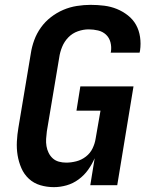

<svg xmlns="http://www.w3.org/2000/svg" viewBox="-20 -763 640 791"><path d="M202 8Q173 8 146 0Q119 -8 99 -26.5Q79 -45 68 -70.5Q57 -96 52.5 -123.5Q48 -151 49.5 -180Q51 -209 56 -238L107 -543Q111 -570 121 -597.5Q131 -625 148.5 -649.5Q166 -674 190 -692.5Q214 -711 241 -722.5Q268 -734 297 -738.5Q326 -743 353 -743Q382 -743 409.5 -739.5Q437 -736 461.5 -726Q486 -716 507 -699.5Q528 -683 540.5 -660.5Q553 -638 557 -610.5Q561 -583 557 -555L555 -546H436L437 -550Q440 -570 435 -589Q430 -608 416.5 -620.5Q403 -633 384 -637.5Q365 -642 345 -642Q323 -642 300.5 -634Q278 -626 261.5 -609Q245 -592 236 -570Q227 -548 224 -526L173 -222Q171 -206 170 -191Q169 -176 171.5 -161Q174 -146 180.5 -133Q187 -120 197.5 -110.5Q208 -101 222.5 -97Q237 -93 253 -93Q273 -93 294.5 -98.5Q316 -104 334 -118Q352 -132 361.5 -152Q371 -172 374 -192L394 -307H295L311 -407H530L463 0H352L370 -111Q359 -86 343 -63.5Q327 -41 304 -24Q281 -7 254.5 0.5Q228 8 202 8Z"/></svg>

Font: Iosevka Extended Oblique
Style: Bold
Weight: 700
Width: 7
Italic angle: -9°
Monospace: yes
Designer: Belleve Invis
Foundry: Belleve Invis
Version: Version 32.5.0; ttfautohint (v1.8.4)